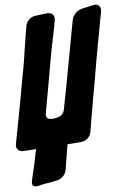

<svg xmlns="http://www.w3.org/2000/svg" viewBox="-96 -777 624 999"><g transform="rotate(-5 216.5 -277.5)"><path d="M6 -9H0Q-18 -9 -26.5 -18.5Q-35 -28 -35 -41Q-35 -44 -33 -54Q-27 -86 -18.5 -130Q-10 -174 -2 -216Q6 -258 12 -291.5Q18 -325 20 -336Q25 -365 30 -392Q35 -419 40 -444Q42 -458 44.5 -471.5Q47 -485 49 -499L51 -515Q53 -529 55.5 -542.5Q58 -556 60 -570Q63 -590 66 -610.5Q69 -631 73 -651Q76 -673 91 -688Q106 -703 129 -705L184 -712H190Q208 -712 216 -703Q224 -694 224 -680Q224 -673 223 -669Q221 -661 221 -659Q218 -644 215.5 -630Q213 -616 210 -602Q196 -538 184.5 -474Q173 -410 162 -345Q156 -313 149 -273.5Q142 -234 135 -194Q134 -191 134 -186Q134 -176 140 -169.5Q146 -163 159 -163H165Q187 -163 206 -172Q225 -181 230 -205Q243 -272 256 -339.5Q269 -407 280 -468Q291 -529 300.5 -579.5Q310 -630 316 -663Q320 -685 335.5 -700.5Q351 -716 373 -721L428 -733Q438 -735 440 -735Q452 -735 460 -727Q468 -719 468 -705Q468 -698 467 -694Q462 -673 458.5 -651.5Q455 -630 451 -609Q437 -537 424.5 -466Q412 -395 400 -323Q393 -288 387 -252Q381 -216 375 -181Q370 -157 366.5 -132Q363 -107 358 -81Q355 -59 339.5 -45Q324 -31 302 -29L233 -24L212 107Q208 127 194.5 141Q181 155 161 159Q156 160 151 161Q146 162 139 164Q120 167 101.5 170Q83 173 65 178Q55 180 52 180Q31 180 31 159Q31 156 33 146Q43 106 51.5 66.5Q60 27 68 -13Z"/></g></svg>

Font: Bangerz 2
Style: Regular
Weight: 400
Designer: vernon adams
Foundry: Vernon Adams
Version: Version 2.10;December 28, 2023;FontCreator 13.0.0.2683 64-bi